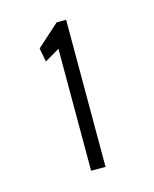

<svg xmlns="http://www.w3.org/2000/svg" viewBox="-70 -683 391 488"><g transform="rotate(-15 125.0 -439.5)"><path d="M111 -246V-567L72 -544L65 -580L124 -633H149V-246Z"/></g></svg>

Font: Inconsolata UltraCondensed
Style: Regular
Weight: 400
Width: 1
Monospace: yes
Designer: Raph Levien, Cyreal, Brenton Simpson
Foundry: Raph Levien, Cyreal, Google
Version: Version 3.001; ttfautohint (v1.8.2.53-6de2)